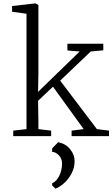

<svg xmlns="http://www.w3.org/2000/svg" viewBox="-20 -812 670 1145"><path d="M52 0ZM138 -42V-730L52 -742V-776L192 -792L209 -782V-373L207 -264L455 -505L382 -511V-551H596V-512L521 -505L339 -331L558 -42L630 -33V0H407V-33L479 -42L296 -295L207 -211L209 -96V-42L285 -33V0H59V-33ZM425 149Q425 187 407.5 221Q390 255 363.5 279Q337 303 311 313L291 294V281Q318 269 334 235.5Q350 202 350 163Q350 133 330.5 113.5Q311 94 291 94V73L327 36Q372 45 398.5 78Q425 111 425 149Z"/></svg>

Font: Martel UltraLight
Style: Regular
Weight: 250
Designer: Dan Reynolds
Foundry: Dan Reynolds
Version: Version 1.001; ttfautohint (v1.1) -l 5 -r 5 -G 72 -x 0 -D la